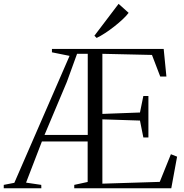

<svg xmlns="http://www.w3.org/2000/svg" viewBox="-80 -1004 984 1024"><path d="M-60 0V-18L-3.5 -29L291 -706L197 -725V-743H793L807.5 -596H774.5L730.5 -711L466 -717V-396.5L666.5 -404L684.5 -492H711.5V-271H684.5L666.5 -361L466 -367.5V-24.5L772 -34L831.5 -181.5L864.5 -168.5L833.5 0H316V-18L387.5 -33.5V-249.5H143.5L59 -30L140 -18L140.5 0ZM157.5 -284.5H388V-717H331L276.5 -567ZM435 -802 423.5 -813.5 552.5 -983.5 606 -935.5Q595 -920.5 574.5 -901.2Q554 -882 529.5 -862.8Q505 -843.5 480.5 -827.5Q456 -811.5 436 -802Z"/></svg>

Font: Merriweather 144pt Light
Style: Regular
Weight: 300
Version: Version 2.100